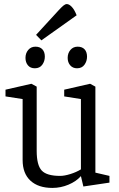

<svg xmlns="http://www.w3.org/2000/svg" viewBox="-20 -914 586 942"><path d="M237 8Q168 8 129.5 -27.5Q91 -63 91 -129V-428L7 -441V-474L134 -503L160 -489V-174Q160 -104 184.5 -77.5Q209 -51 275 -51Q296 -51 325 -60Q354 -69 377 -83V-428L295 -441V-474L422 -503L448 -489V-67L517 -51V-18L389 1L377 -50L376 -49Q354 -24 316 -8Q278 8 237 8ZM358 -579Q337 -579 324.5 -593.5Q312 -608 312 -630Q312 -653 325.5 -669Q339 -685 361 -685Q383 -685 395 -672Q407 -659 407 -636Q407 -614 394.5 -596.5Q382 -579 358 -579ZM151 -579Q129 -579 117 -593.5Q105 -608 105 -630Q105 -653 118.5 -669Q132 -685 154 -685Q176 -685 188 -672Q200 -659 200 -636Q200 -614 187.5 -596.5Q175 -579 151 -579ZM183 -716 157 -743 269 -865Q282 -879 291 -886.5Q300 -894 308 -894Q319 -894 332 -880.5Q345 -867 356 -839Z"/></svg>

Font: Faustina Light
Style: Regular
Weight: 300
Designer: Alfonso Garcia
Foundry: http://www.omnibus-type.com
Version: Version 1.200